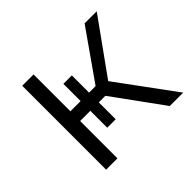

<svg xmlns="http://www.w3.org/2000/svg" viewBox="-127 -688 851 851"><g transform="rotate(-45 298.5 -263.0)"><path d="M328 -234H287V-128H234V-234H170V0H99V-526H170V-295H234V-403H287V-295H328L490 -526H566L383 -271L582 0H498Z"/></g></svg>

Font: CMG Sans
Style: Regular
Weight: 400
Designer: Julieta Ulanovsky
Foundry: Julieta Ulanovsky
Version: Version 7.200